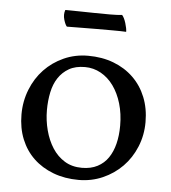

<svg xmlns="http://www.w3.org/2000/svg" viewBox="-47 -645 624 700"><g transform="rotate(5 264.5 -294.5)"><path d="M274 -33Q307 -33 331 -45.5Q355 -58 370 -80Q385 -102 392.5 -132Q400 -162 400 -198Q400 -242 389 -279Q378 -316 358.5 -343Q339 -370 312 -385Q285 -400 254 -400Q219 -400 195.5 -386.5Q172 -373 157 -350.5Q142 -328 135.5 -297Q129 -266 129 -232Q129 -194 138.5 -158Q148 -122 166 -94Q184 -66 211 -49.5Q238 -33 274 -33ZM38 -208Q38 -256 55 -299Q72 -342 102 -373.5Q132 -405 173 -423.5Q214 -442 262 -442Q313 -442 355 -426Q397 -410 427.5 -380.5Q458 -351 474.5 -310Q491 -269 491 -219Q491 -171 473.5 -128.5Q456 -86 425.5 -55Q395 -24 354 -6Q313 12 266 12Q215 12 173 -4Q131 -20 101 -48.5Q71 -77 54.5 -117.5Q38 -158 38 -208ZM164 -601Q182 -601 210.5 -600.5Q239 -600 269 -599.5Q299 -599 327 -599Q355 -599 372 -601Q380 -592 386 -572.5Q392 -553 392 -541Q372 -542 343 -542Q314 -542 283.5 -542Q253 -542 224 -541.5Q195 -541 175 -541Q169 -547 163.5 -565.5Q158 -584 164 -601Z"/></g></svg>

Font: Lusitana
Style: Regular
Weight: 400
Designer: Ana Paula Megda
Foundry: Ana Paula Megda
Version: Version 1.000; ttfautohint (v1.1) -l 8 -r 50 -G 200 -x 14 -D